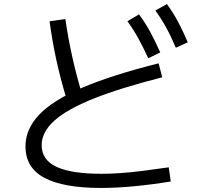

<svg xmlns="http://www.w3.org/2000/svg" viewBox="-20 -875 1040 949"><path d="M478 54Q295 54 200.5 4.5Q106 -45 106 -152Q106 -237 174 -308.5Q242 -380 387.5 -442Q533 -504 764 -562L782 -493Q574 -440 442.5 -387.5Q311 -335 248.5 -278.5Q186 -222 186 -158Q186 -84 260 -50Q334 -16 482 -16Q527 -16 577 -19.5Q627 -23 686 -30.5Q745 -38 814 -48L824 22Q733 37 644.5 45.5Q556 54 478 54ZM307 -392Q278 -489 258 -581Q238 -673 225 -770L303 -781Q317 -685 337 -595Q357 -505 385 -411ZM713 -587Q687 -643 663 -686.5Q639 -730 610 -770L667 -804Q699 -761 723.5 -715.5Q748 -670 772 -616ZM849 -639Q825 -696 801 -739.5Q777 -783 748 -823L805 -855Q837 -811 861 -765.5Q885 -720 908 -666Z"/></svg>

Font: M PLUS 1 Thin
Style: Regular
Weight: 400
Version: Version 1.001